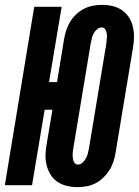

<svg xmlns="http://www.w3.org/2000/svg" viewBox="-39 -763 572 791"><path d="M280 8Q258 8 237 3Q216 -2 198.5 -13.5Q181 -25 170 -42.5Q159 -60 153.5 -80.5Q148 -101 148.5 -123Q149 -145 153 -168L177 -311H145L93 0H-19L102 -735H215L163 -425H196L225 -602Q228 -620 234 -638.5Q240 -657 250 -673.5Q260 -690 275 -704Q290 -718 307.5 -727Q325 -736 344 -739.5Q363 -743 381 -743Q381 -743 381 -743Q381 -743 381 -743Q404 -743 425 -738Q446 -733 463 -721.5Q480 -710 491.5 -692.5Q503 -675 508 -654.5Q513 -634 513 -612Q513 -590 509 -567L437 -133Q434 -115 428 -96.5Q422 -78 411.5 -61.5Q401 -45 386.5 -31Q372 -17 354.5 -8Q337 1 318 4.5Q299 8 281 8Q281 8 280.5 8Q280 8 280 8ZM282 -85Q292 -85 300.5 -92.5Q309 -100 314.5 -109.5Q320 -119 322.5 -129Q325 -139 327 -149L399 -583Q400 -593 401 -603Q402 -613 401 -623Q400 -633 395 -641.5Q390 -650 380 -650Q370 -650 361 -642.5Q352 -635 347 -625.5Q342 -616 339.5 -606Q337 -596 335 -586L263 -152Q261 -142 260.5 -132Q260 -122 261 -112Q262 -102 267 -93.5Q272 -85 282 -85Z"/></svg>

Font: Iosevka SS04 Heavy Oblique
Style: Regular
Weight: 900
Italic angle: -9°
Monospace: yes
Designer: Belleve Invis
Foundry: Belleve Invis
Version: Version 19.0.0; ttfautohint (v1.8.4)